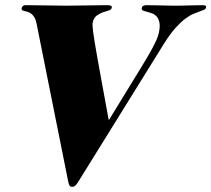

<svg xmlns="http://www.w3.org/2000/svg" viewBox="-20 -700 810 736"><path d="M279.8 -2.9Q274.4 5.9 269.3 11Q264.2 16.1 256.3 16.1Q249 16.1 246.3 11Q243.7 5.9 241.7 -2.9L120.1 -609.9Q117.2 -625.5 111.3 -634.5Q105.5 -643.6 98.6 -648.2Q91.8 -652.8 85 -654.8Q78.1 -656.7 72.8 -658Q67.4 -659.2 64.7 -661.4Q62 -663.6 63 -668.9Q64 -673.3 67.6 -676.8Q71.3 -680.2 77.1 -680.2Q117.2 -680.2 156.5 -679.2Q195.8 -678.2 235.8 -678.2Q273.9 -678.2 312.3 -679.2Q350.6 -680.2 388.7 -680.2Q399.9 -680.2 404.8 -678.2Q409.7 -676.3 408.2 -669.9Q406.7 -662.6 396.7 -659.9Q386.7 -657.2 374.3 -652.8Q361.8 -648.4 350.6 -640.1Q339.4 -631.8 335.4 -613.8Q334.5 -609.4 334.7 -601.6Q335 -593.8 336.9 -578.4Q338.9 -563 343 -537.8Q347.2 -512.7 354.2 -472.9Q361.3 -433.1 371.8 -376.2Q382.3 -319.3 396.5 -241.2H398.4Q432.1 -296.4 458.5 -339.4Q484.9 -382.3 505.1 -415.3Q525.4 -448.2 540 -472.9Q554.7 -497.6 564.7 -516.4Q574.7 -535.2 580.6 -548.8Q586.4 -562.5 588.9 -574.2Q594.2 -599.1 591.1 -614Q587.9 -628.9 580.1 -637.2Q572.3 -645.5 562 -649.2Q551.8 -652.8 542.7 -655Q533.7 -657.2 527.8 -659.9Q522 -662.6 523.4 -668.9Q524.4 -674.8 528.8 -677.5Q533.2 -680.2 543 -680.2Q569.3 -680.2 596.9 -679.2Q624.5 -678.2 644.5 -678.2Q679.2 -678.2 704.6 -679.2Q730 -680.2 755.9 -680.2Q762.7 -680.2 766.8 -678.5Q771 -676.8 770 -671.9Q768.6 -665.5 762.5 -662.6Q756.3 -659.7 745.8 -656.2Q735.4 -652.8 720.9 -646.7Q706.5 -640.6 689.5 -627.7Q672.4 -614.7 652.6 -592.8Q632.8 -570.8 610.8 -536.1Z"/></svg>

Font: XB Zar
Style: Bold Italic
Weight: 700
Italic angle: -12°
Designer: Behnam
Foundry: Irmug
Version: Version 8.005 2009